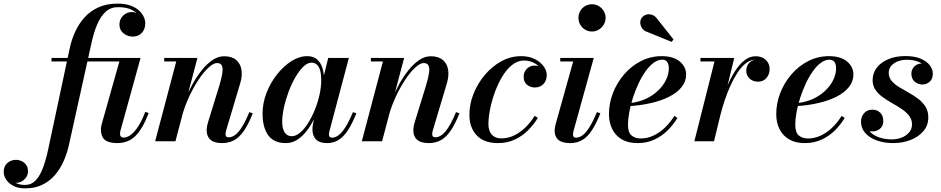

<svg xmlns="http://www.w3.org/2000/svg" viewBox="-210 -780 5195 1060"><path d="M-72 260Q-108.5 260 -134.8 246.8Q-161 233.5 -175.2 212.8Q-189.5 192 -189.5 170Q-189.5 137 -169.2 119.8Q-149 102.5 -121.5 102.5Q-106 102.5 -90.8 109.5Q-75.5 116.5 -65.5 130.5Q-55.5 144.5 -55.5 166Q-55.5 183 -64.8 197.5Q-74 212 -89 220.8Q-104 229.5 -121 229.5Q-135.5 229.5 -151.2 223.2Q-167 217 -177.8 203.8Q-188.5 190.5 -188.5 170H-169.5Q-169.5 188.5 -156.2 204.8Q-143 221 -121 231Q-99 241 -72.5 241Q-37 241 -13 215.8Q11 190.5 27.8 145.2Q44.5 100 57 40L174.5 -511.5Q185 -561.5 205.8 -606.2Q226.5 -651 258.5 -685.8Q290.5 -720.5 335.2 -740.2Q380 -760 439 -760Q481 -760 510.5 -749.2Q540 -738.5 557.8 -721.8Q575.5 -705 583.8 -686.5Q592 -668 592 -652Q592 -618 572.5 -598Q553 -578 523.5 -578Q506.5 -578 489.5 -585.2Q472.5 -592.5 461 -607.5Q449.5 -622.5 449.5 -644.5Q449.5 -664.5 459 -680Q468.5 -695.5 484 -704.5Q499.5 -713.5 517.5 -713.5Q533 -713.5 550 -706.2Q567 -699 579 -685.5Q591 -672 591 -652H572Q572 -672.5 558 -692.8Q544 -713 515.2 -726.8Q486.5 -740.5 441.5 -740.5Q401.5 -740.5 373.5 -715.2Q345.5 -690 326.5 -645Q307.5 -600 294.5 -540L172.5 11.5Q162 62 142.5 107Q123 152 93.5 186.2Q64 220.5 23.2 240.2Q-17.5 260 -72 260ZM436.5 10Q390.5 10 368.8 -8Q347 -26 347 -65.5Q347 -69.5 348.2 -77.5Q349.5 -85.5 350.5 -91L449 -440.5H74.5V-460H566L455 -58.5Q452.5 -48.5 452.5 -40Q452.5 -32 457.2 -26.2Q462 -20.5 471.5 -20.5Q491.5 -20.5 512 -35.5Q532.5 -50.5 552.8 -81.8Q573 -113 592 -162.5L611 -156Q578.5 -70.5 538.5 -30.2Q498.5 10 436.5 10Z M1016 10Q973 10 952 -8.2Q931 -26.5 931 -61Q931 -72 933.2 -83.8Q935.5 -95.5 938 -103.5L1002 -311Q1013.5 -349.5 1017.5 -376.8Q1021.5 -404 1014.8 -418Q1008 -432 988 -432Q969 -432 942.2 -407.8Q915.5 -383.5 887.2 -341.5Q859 -299.5 834 -245.8Q809 -192 793 -133H779.5Q791 -175.5 809.2 -222.2Q827.5 -269 851.5 -312.8Q875.5 -356.5 903.8 -392Q932 -427.5 963.2 -448.5Q994.5 -469.5 1027 -469.5Q1069.5 -469.5 1093.5 -449.2Q1117.5 -429 1123 -395Q1128.5 -361 1116 -319.5L1038 -58.5Q1037 -54.5 1036 -49.2Q1035 -44 1035 -40Q1035 -32 1038.8 -27Q1042.5 -22 1051.5 -22Q1081.5 -22 1109 -55Q1136.5 -88 1166.5 -161L1185.5 -154.5Q1162 -95.5 1137.5 -59.2Q1113 -23 1083.5 -6.5Q1054 10 1016 10ZM646.5 0 763 -440.5H696.5V-460H880L758.5 0Z M1368.5 10Q1301 10 1270.2 -34Q1239.5 -78 1239.5 -152.5Q1239.5 -210 1261 -266.2Q1282.5 -322.5 1318.8 -368.5Q1355 -414.5 1398.5 -442.2Q1442 -470 1486 -470Q1519.5 -470 1540 -452.5Q1560.5 -435 1570 -404.8Q1579.5 -374.5 1579.5 -337Q1579.5 -308 1572.8 -271.2Q1566 -234.5 1553.2 -195.5Q1540.5 -156.5 1522.2 -119.8Q1504 -83 1480.5 -53.8Q1457 -24.5 1429 -7.2Q1401 10 1368.5 10ZM1400.5 -28Q1423.5 -28 1447 -47.8Q1470.5 -67.5 1491.2 -100.8Q1512 -134 1528.5 -174.8Q1545 -215.5 1554.2 -257.8Q1563.5 -300 1563.5 -338Q1563.5 -367.5 1558 -389Q1552.5 -410.5 1540.5 -422.2Q1528.5 -434 1509.5 -434Q1487.5 -434 1464.8 -412Q1442 -390 1421 -354Q1400 -318 1383.8 -274.8Q1367.5 -231.5 1357.8 -187.8Q1348 -144 1348 -107Q1348 -69 1361.8 -48.5Q1375.5 -28 1400.5 -28ZM1595.5 10Q1554 10 1534.5 -10.2Q1515 -30.5 1515 -64.5Q1515 -73.5 1515.8 -80.5Q1516.5 -87.5 1517.5 -92.5L1532.5 -171L1558 -249.5L1572 -337.5L1602 -460H1716L1608 -53Q1606 -45 1606 -37.5Q1606 -30 1610 -25Q1614 -20 1623.5 -20Q1641 -20 1659.2 -33.5Q1677.5 -47 1697 -77.8Q1716.5 -108.5 1738.5 -161L1757.5 -154.5Q1734.5 -97 1710.8 -60.8Q1687 -24.5 1659 -7.2Q1631 10 1595.5 10Z M2157 10Q2114 10 2093 -8.2Q2072 -26.5 2072 -61Q2072 -72 2074.2 -83.8Q2076.5 -95.5 2079 -103.5L2143 -311Q2154.5 -349.5 2158.5 -376.8Q2162.5 -404 2155.8 -418Q2149 -432 2129 -432Q2110 -432 2083.2 -407.8Q2056.5 -383.5 2028.2 -341.5Q2000 -299.5 1975 -245.8Q1950 -192 1934 -133H1920.5Q1932 -175.5 1950.2 -222.2Q1968.5 -269 1992.5 -312.8Q2016.5 -356.5 2044.8 -392Q2073 -427.5 2104.2 -448.5Q2135.5 -469.5 2168 -469.5Q2210.5 -469.5 2234.5 -449.2Q2258.5 -429 2264 -395Q2269.5 -361 2257 -319.5L2179 -58.5Q2178 -54.5 2177 -49.2Q2176 -44 2176 -40Q2176 -32 2179.8 -27Q2183.5 -22 2192.5 -22Q2222.5 -22 2250 -55Q2277.5 -88 2307.5 -161L2326.5 -154.5Q2303 -95.5 2278.5 -59.2Q2254 -23 2224.5 -6.5Q2195 10 2157 10ZM1787.5 0 1904 -440.5H1837.5V-460H2021L1899.5 0Z M2538.5 10Q2462 10 2421.8 -32.8Q2381.5 -75.5 2381.5 -146.5Q2381.5 -205 2404.2 -262.2Q2427 -319.5 2467 -366.8Q2507 -414 2558.2 -442Q2609.5 -470 2667 -470Q2710.5 -470 2742.2 -454Q2774 -438 2791.2 -414Q2808.5 -390 2808.5 -366Q2808.5 -335 2790 -316Q2771.5 -297 2743.5 -297Q2719.5 -297 2700.2 -311.5Q2681 -326 2681 -356.5Q2681 -383 2698.8 -400.5Q2716.5 -418 2741 -418Q2757.5 -418 2772.8 -412.8Q2788 -407.5 2797.8 -396.2Q2807.5 -385 2807.5 -366H2789.5Q2789.5 -385.5 2774.5 -404Q2759.5 -422.5 2735.2 -434.2Q2711 -446 2683 -446Q2648.5 -446 2618 -422Q2587.5 -398 2563.5 -358.2Q2539.5 -318.5 2522.2 -271.5Q2505 -224.5 2495.8 -178Q2486.5 -131.5 2486.5 -94.5Q2486.5 -57 2505.2 -36.5Q2524 -16 2557 -16Q2595.5 -16 2629.5 -32.8Q2663.5 -49.5 2692 -77.8Q2720.5 -106 2742 -140.5L2759.5 -129.5Q2738 -93.5 2706.2 -61.5Q2674.5 -29.5 2632.8 -9.8Q2591 10 2538.5 10Z M2937.5 10Q2892.5 10 2872.2 -8.2Q2852 -26.5 2852 -56.5Q2852 -67.5 2854 -77.8Q2856 -88 2858 -96L2954.5 -440.5H2883V-460H3068L2955.5 -54Q2954.5 -50 2954 -45.8Q2953.5 -41.5 2953.5 -37.5Q2953.5 -30 2957 -25Q2960.5 -20 2970 -20Q2988.5 -20 3006.5 -33.2Q3024.5 -46.5 3044 -77.5Q3063.5 -108.5 3085.5 -161L3104.5 -154.5Q3081.5 -97 3057.8 -60.8Q3034 -24.5 3005.2 -7.2Q2976.5 10 2937.5 10ZM3058 -606Q3037 -606 3020 -616.5Q3003 -627 2993.2 -644.2Q2983.5 -661.5 2983.5 -681.5Q2983.5 -702 2993.2 -719Q3003 -736 3020 -746.2Q3037 -756.5 3058 -756.5Q3079 -756.5 3096 -746.2Q3113 -736 3123.2 -719Q3133.5 -702 3133.5 -681.5Q3133.5 -661.5 3123.2 -644.2Q3113 -627 3096 -616.5Q3079 -606 3058 -606Z M3309 10Q3257.5 10 3222.5 -10.8Q3187.5 -31.5 3169.8 -67.8Q3152 -104 3152 -150Q3152 -210 3174.2 -267Q3196.5 -324 3236.2 -370Q3276 -416 3329 -443Q3382 -470 3443 -470Q3507 -470 3542.5 -440.8Q3578 -411.5 3578 -368.5Q3578 -330.5 3553.2 -299.5Q3528.5 -268.5 3484.8 -246.2Q3441 -224 3383 -210.8Q3325 -197.5 3259 -194V-210Q3297.5 -213 3331.5 -224.8Q3365.5 -236.5 3393 -255.5Q3420.5 -274.5 3440.8 -298.8Q3461 -323 3471.8 -350Q3482.5 -377 3482.5 -404.5Q3482.5 -423 3474.2 -436.8Q3466 -450.5 3446 -450.5Q3421.5 -450.5 3398 -433Q3374.5 -415.5 3353.2 -385.2Q3332 -355 3314.5 -317.5Q3297 -280 3284 -239.5Q3271 -199 3264 -160.5Q3257 -122 3257 -90.5Q3257 -48.5 3276.8 -32Q3296.5 -15.5 3327 -15.5Q3363 -15.5 3396.8 -31Q3430.5 -46.5 3460 -74.5Q3489.5 -102.5 3513 -140L3530 -129Q3508.5 -93 3477 -61.2Q3445.5 -29.5 3403.8 -9.8Q3362 10 3309 10ZM3497.5 -549 3364 -603.5Q3346 -609 3336.2 -622.2Q3326.5 -635.5 3325 -651.5Q3323.5 -667.5 3332 -680.5Q3337.5 -689 3347.5 -694.8Q3357.5 -700.5 3369.8 -701.2Q3382 -702 3394.2 -696.5Q3406.5 -691 3417 -677.5L3508.5 -562Z M3623.5 0 3734.5 -440.5H3657V-460H3843.5L3732 0ZM3756 -146.5Q3765 -187 3778.8 -231.8Q3792.5 -276.5 3811.2 -318.5Q3830 -360.5 3853 -394.8Q3876 -429 3903.2 -449.2Q3930.5 -469.5 3961.5 -469.5Q3996.5 -469.5 4017.8 -449.5Q4039 -429.5 4039 -398.5Q4039 -369.5 4021.2 -349.2Q4003.5 -329 3974.5 -329Q3947 -329 3928.5 -346Q3910 -363 3910 -390Q3910 -417 3928 -434.5Q3946 -452 3975 -452Q4002.5 -452 4020.2 -438Q4038 -424 4038 -398.5L4018.5 -399Q4018.5 -422 4003.2 -436.2Q3988 -450.5 3961.5 -450.5Q3933 -450.5 3907.8 -430.8Q3882.5 -411 3861 -377.8Q3839.5 -344.5 3821.5 -304.5Q3803.5 -264.5 3790 -223.2Q3776.5 -182 3767.5 -146.5Z M4232.5 10Q4181 10 4146 -10.8Q4111 -31.5 4093.2 -67.8Q4075.5 -104 4075.5 -150Q4075.5 -210 4097.8 -267Q4120 -324 4159.8 -370Q4199.5 -416 4252.5 -443Q4305.5 -470 4366.5 -470Q4430.5 -470 4466 -440.8Q4501.5 -411.5 4501.5 -368.5Q4501.5 -330.5 4476.8 -299.5Q4452 -268.5 4408.2 -246.2Q4364.5 -224 4306.5 -210.8Q4248.5 -197.5 4182.5 -194V-210Q4221 -213 4255 -224.8Q4289 -236.5 4316.5 -255.5Q4344 -274.5 4364.2 -298.8Q4384.5 -323 4395.2 -350Q4406 -377 4406 -404.5Q4406 -423 4397.8 -436.8Q4389.5 -450.5 4369.5 -450.5Q4345 -450.5 4321.5 -433Q4298 -415.5 4276.8 -385.2Q4255.5 -355 4238 -317.5Q4220.5 -280 4207.5 -239.5Q4194.5 -199 4187.5 -160.5Q4180.5 -122 4180.5 -90.5Q4180.5 -48.5 4200.2 -32Q4220 -15.5 4250.5 -15.5Q4286.5 -15.5 4320.2 -31Q4354 -46.5 4383.5 -74.5Q4413 -102.5 4436.5 -140L4453.5 -129Q4432 -93 4400.5 -61.2Q4369 -29.5 4327.2 -9.8Q4285.5 10 4232.5 10Z M4720.5 10Q4672 10 4631.8 -4.2Q4591.5 -18.5 4567.5 -45Q4543.5 -71.5 4543.5 -108.5Q4543.5 -135.5 4560.5 -155Q4577.5 -174.5 4606.5 -174.5Q4633 -174.5 4649.8 -157.5Q4666.5 -140.5 4666.5 -112.5Q4666.5 -84 4648.2 -69.2Q4630 -54.5 4605.5 -54.5Q4588.5 -54.5 4574.8 -61.2Q4561 -68 4552.8 -80Q4544.5 -92 4544.5 -108.5H4571.5Q4571.5 -77.5 4590.5 -55.5Q4609.5 -33.5 4642.2 -22Q4675 -10.5 4714 -10.5Q4741.5 -10.5 4766.8 -20Q4792 -29.5 4808.5 -48.2Q4825 -67 4825 -93.5Q4825 -120.5 4809.2 -140.8Q4793.5 -161 4768.8 -177.8Q4744 -194.5 4716 -210.2Q4688 -226 4663.2 -243.8Q4638.5 -261.5 4623 -284.2Q4607.5 -307 4607.5 -337.5Q4607.5 -375.5 4630 -405.5Q4652.5 -435.5 4693.5 -453Q4734.5 -470.5 4788.5 -470.5Q4840 -470.5 4873.8 -455.8Q4907.5 -441 4923.8 -418.8Q4940 -396.5 4940 -374Q4940 -344 4922.5 -328.8Q4905 -313.5 4883 -313.5Q4859 -313.5 4840.2 -329Q4821.5 -344.5 4821.5 -373.5Q4821.5 -396 4837.8 -412.8Q4854 -429.5 4880 -429.5Q4902.5 -429.5 4920.8 -414Q4939 -398.5 4939 -374H4915.5Q4915.5 -393.5 4901.2 -410.8Q4887 -428 4860.2 -439Q4833.5 -450 4796 -450Q4770 -450 4747.2 -441.5Q4724.5 -433 4710.5 -417Q4696.5 -401 4696.5 -378Q4696.5 -352.5 4712.2 -333.8Q4728 -315 4752.8 -299.8Q4777.5 -284.5 4805.8 -269Q4834 -253.5 4858.8 -234.8Q4883.5 -216 4899.2 -191.5Q4915 -167 4915 -132Q4915 -88 4888.2 -56.2Q4861.5 -24.5 4817.2 -7.2Q4773 10 4720.5 10Z"/></svg>

Font: Bodoni Moda 11pt SemiBold
Style: Italic
Weight: 600
Italic angle: -13°
Designer: Owen Earl
Foundry: indestructible type
Version: Version 2.004